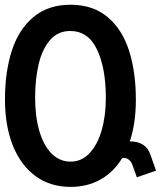

<svg xmlns="http://www.w3.org/2000/svg" viewBox="-20 -754 662 790"><path d="M0.5 -345Q0.5 -459 29 -546.5Q57.5 -634 118 -684.2Q178.5 -734.5 270 -734.5Q362 -734.5 422.2 -684.2Q482.5 -634 510.8 -546.2Q539 -458.5 539 -343.5Q539 -246 514 -172H518Q546.5 -172 568 -158.8Q589.5 -145.5 599 -117.5L622 -52L543 -24.5L525 -75Q520 -89 510.2 -96.8Q500.5 -104.5 488 -104.5L483 -104Q448 -46 393.8 -15.5Q339.5 15 270 15Q187.5 15 126.8 -29Q66 -73 33.2 -154.2Q0.5 -235.5 0.5 -345ZM415.5 -351Q415.5 -474 379.2 -550.2Q343 -626.5 268.5 -626.5Q219 -626.5 186.8 -590Q154.5 -553.5 139.5 -491.8Q124.5 -430 124.5 -352.5Q124.5 -275 141.8 -215.5Q159 -156 192 -122.5Q225 -89 270.5 -89Q315.5 -89 348.2 -123.5Q381 -158 398.2 -217.8Q415.5 -277.5 415.5 -351Z"/></svg>

Font: JuliaMono SemiBold
Style: Regular
Weight: 600
Monospace: yes
Designer: cormullion
Foundry: corm
Version: Version 0.055; ttfautohint (v1.8.4)